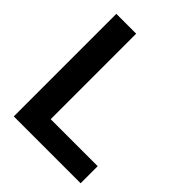

<svg xmlns="http://www.w3.org/2000/svg" viewBox="-205 -846 963 963"><g transform="rotate(45 277.0 -364.0)"><path d="M57.1 0H531.2V-121.1H197.8V-727.5H57.1Z"/></g></svg>

Font: Raveo Display Display SemiBold
Style: Regular
Weight: 600
Designer: Jakub Foglar, Rasmus Andersson (Inter)
Foundry: Jakubfoglar.com
Version: Version 1.100;Glyphs 3.2.3 (3260)